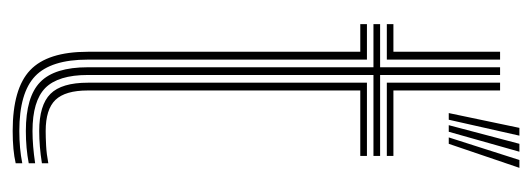

<svg xmlns="http://www.w3.org/2000/svg" viewBox="-291 -550 848 306"><g transform="rotate(90 133.0 -397.0)"><path d="M188.8 -14.2Q134.2 -14.2 110.8 -37.1Q87.2 -60 87.2 -113V-568.2H18.5V-578.8H87.2V-770H99.5V-578.8H228.5V-568.2H99.5V-113Q99.5 -65.8 120.2 -45.2Q141 -24.8 188.8 -24.8Q212.2 -24.8 240.2 -29V-18.8Q216.2 -14.2 188.8 -14.2ZM18.5 -589.5V-600H62.5V-770H75V-589.5ZM111.8 -589.5V-770H124.2V-600H228.5V-589.5ZM188.8 6.8Q121.2 6.8 91.9 -21Q62.5 -48.8 62.5 -113V-547.2H18.5V-557.8H75V-113Q75 -54.2 101.4 -29Q127.8 -3.8 188.8 -3.8Q216.5 -3.8 240.2 -8.5V2Q219.8 6.8 188.8 6.8ZM188.8 -35.5Q147.5 -35.5 129.6 -53.4Q111.8 -71.2 111.8 -113V-557.8H228.5V-547.2H124.2V-113Q124.2 -77 139.2 -61.4Q154.2 -45.8 188.8 -45.8Q198.8 -45.8 212.1 -46.5Q225.5 -47.2 240.2 -50V-39.8Q213.2 -35.5 188.8 -35.5ZM170.8 -688.2H160.2L183.8 -800.8H196.2ZM209.2 -688.2H199L235 -800.8H247.5ZM190 -688.2H179.5L209.2 -800.8H221.8Z"/></g></svg>

Font: Big Shoulders Inline Text Light
Style: Regular
Weight: 300
Designer: Patric King
Foundry: XO Type Co
Version: Version 1.000